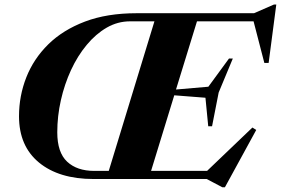

<svg xmlns="http://www.w3.org/2000/svg" viewBox="-20 -772 1212 828"><path d="M569 -715H1075.5L1161.5 -752.5H1171.5L1138.5 -500.5H1120L1073.5 -680H829.5L739 -386L878.5 -398L967.5 -519.5H984L923 -373L894.5 -227.5H878L866 -350.5L731.5 -361L631.5 -35H873L1068.5 -222L1085 -211.5L950 35.5H938.5L871.5 0H383.5Q234.5 0 148.2 -71Q62 -142 62 -270.5Q62 -358.5 93.5 -438.5Q125 -518.5 188.2 -580.8Q251.5 -643 346.5 -679Q441.5 -715 569 -715ZM386.5 -35H449L646 -680H541Q487.5 -680 440.2 -652.8Q393 -625.5 353.8 -578.2Q314.5 -531 286.2 -469.8Q258 -408.5 242.5 -339.8Q227 -271 227 -201.5Q227 -114.5 269.5 -74.8Q312 -35 386.5 -35Z"/></svg>

Font: Newsreader 72pt
Style: Bold Italic
Weight: 700
Italic angle: -17°
Designer: Hugues Gentile
Foundry: Production Type
Version: Version 1.003; ttfautohint (v1.8.3)